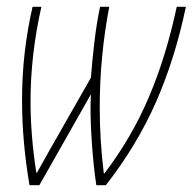

<svg xmlns="http://www.w3.org/2000/svg" viewBox="-20 -546 568 566"><path d="M67 0H96L248 -268Q245 -216 250 -137Q255 -58 264 0H292Q384 -118 440 -245.5Q496 -373 528 -526H501Q470 -380 419 -260Q368 -140 288 -35H286Q274 -132 274 -229Q274 -379 302 -526H275Q265 -479 258.5 -424Q252 -369 248 -317L126 -103Q107 -70 89 -37H87Q70 -147 70 -247Q70 -384 102 -526H76Q61 -461 53 -392.5Q45 -324 45 -250Q45 -129 67 0Z"/></svg>

Font: Noto Sans Display Condensed Thin
Style: Italic
Weight: 250
Width: 3
Italic angle: -12°
Designer: Monotype Design Team
Foundry: Monotype Imaging Inc.
Version: Version 1.900